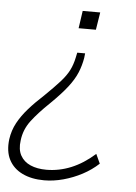

<svg xmlns="http://www.w3.org/2000/svg" viewBox="-73 -526 533 753"><g transform="rotate(5 193.0 -149.5)"><path d="M129 188Q79 188 43 170.5Q7 153 -10 120Q-27 87 -21 39Q-16 4 0 -25.5Q16 -55 41.5 -84Q67 -113 101 -144Q138 -180 160 -204.5Q182 -229 193.5 -251.5Q205 -274 211 -303L215 -322H246L244 -304Q239 -274 227.5 -246Q216 -218 192 -187Q168 -156 126 -115Q82 -73 55.5 -38Q29 -3 24 40Q19 76 32 99.5Q45 123 71.5 134.5Q98 146 134 146Q184 146 231.5 126.5Q279 107 324 67L341 104Q313 130 278 148.5Q243 167 204.5 177.5Q166 188 129 188ZM212 -418 222 -487H291L280 -418Z"/></g></svg>

Font: Nunito Sans 10pt SemiCondensed ExtraLight
Style: Italic
Weight: 250
Width: 4
Italic angle: -9°
Designer: Vernon Adams
Foundry: Vernon Adams
Version: Version 3.101;gftools[0.9.27]